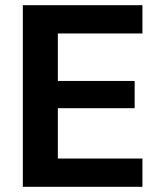

<svg xmlns="http://www.w3.org/2000/svg" viewBox="-20 -720 622 740"><path d="M68 0V-700H529V-591H203V-408H499V-303H203V-109H529V0Z"/></svg>

Font: DM Sans 17pt
Style: Bold
Weight: 700
Version: Version 4.004;gftools[0.9.30]